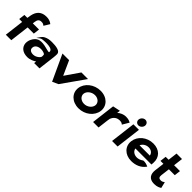

<svg xmlns="http://www.w3.org/2000/svg" viewBox="310 -2173 3600 3600"><g transform="rotate(45 2109.5 -373.0)"><path d="M551 -720C530 -735 496 -769 401 -769C276 -769 202 -701 177 -577C172 -552 168 -528 164 -499H86L71 -376H149L102 10H247L294 -376H458L473 -499H309L315 -545C323 -603 348 -635 403 -635C448 -635 458 -624 472 -614L482 -607Z M663 -476C629 -464 601 -430 583 -403L549 -353L598 -390C615 -403 627 -410 656 -413C703 -418 931 -438 907 -333C907 -331 906 -328 888 -330C847 -334 770 -363 708 -367C678 -369 654 -369 625 -363C560 -346 522 -298 497 -246C481 -212 474 -176 475 -137C483 -41 558 23 680 23C754 23 820 -11 859 -37L853 10H994L1034 -320C1038 -354 1040 -384 1040 -415C1036 -490 920 -505 812 -505C745 -505 701 -494 663 -476ZM725 -88C656 -88 618 -121 625 -176C632 -236 691 -267 762 -267C813 -267 859 -247 868 -235C872 -219 873 -198 871 -179C868 -151 803 -88 725 -88Z M1278 -492H1102L1339 20L1456 -34L1779 -492H1604L1407 -206Z M1915 -241C1924 -312 2002 -372 2087 -372C2173 -372 2234 -312 2225 -241C2216 -170 2141 -110 2055 -110C1970 -110 1906 -170 1915 -241ZM1768 -241C1750 -97 1865 23 2039 23C2213 23 2354 -97 2372 -241C2390 -385 2278 -505 2104 -505C1930 -505 1786 -385 1768 -241Z M2909 -466 2901 -470C2890 -475 2860 -498 2786 -498C2716 -498 2652 -466 2615 -430L2623 -494L2474 -463L2416 10H2561L2587 -201C2589 -220 2592 -237 2596 -255C2615 -305 2659 -358 2730 -363C2735 -363 2740 -365 2745 -365C2799 -365 2815 -349 2823 -343L2832 -336Z M2987 -629C2981 -583 3014 -545 3060 -545C3105 -545 3148 -582 3154 -629C3160 -675 3127 -714 3081 -714C3035 -714 2993 -675 2987 -629ZM3066 10 3128 -494H2981L2919 10Z M3328 -200H3753L3754 -210C3755 -222 3757 -235 3757 -247C3768 -401 3665 -505 3502 -505C3332 -505 3194 -388 3176 -241C3158 -95 3267 23 3437 23C3555 23 3656 -21 3719 -107L3726 -117L3716 -121C3694 -131 3643 -152 3593 -145C3546 -111 3502 -97 3457 -99C3387 -102 3336 -145 3328 -200ZM3614 -297H3341C3362 -349 3419 -392 3490 -392C3557 -392 3605 -353 3614 -297Z M4194 -20 4165 -143 4153 -135C4136 -123 4118 -112 4086 -112C4039 -112 4019 -136 4026 -191L4048 -368H4204L4219 -491H4063L4086 -678H3941L3918 -491H3840L3825 -368H3903L3879 -171C3867 -67 3906 23 4044 23C4127 23 4169 -4 4194 -20Z"/></g></svg>

Font: Bluebird
Style: SfBdExtObl
Weight: 700
Designer: Jasper
Foundry: Cannot Into Space Fonts
Version: Version 0.98